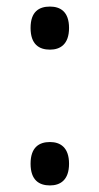

<svg xmlns="http://www.w3.org/2000/svg" viewBox="-20 -557 302 584"><path d="M132 -406C163 -406 190 -422 190 -472C190 -522 163 -537 132 -537C99 -537 73 -522 73 -472C73 -422 99 -406 132 -406ZM132 7C163 7 190 -9 190 -59C190 -109 163 -125 132 -125C99 -125 73 -109 73 -59C73 -9 99 7 132 7Z"/></svg>

Font: Noto Serif Lao SemiCondensed
Style: Regular
Weight: 400
Width: 4
Designer: Monotype Design Team
Foundry: Monotype Imaging Inc.
Version: Version 2.003